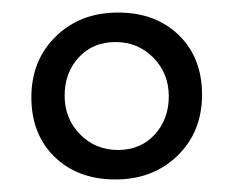

<svg xmlns="http://www.w3.org/2000/svg" viewBox="-20 -694 372 306"><path d="M164 -627Q128 -627 105.5 -602.5Q83 -578 83 -541.5Q83 -505 107.5 -480Q132 -455 168 -455Q204 -455 226.5 -479.5Q249 -504 249 -540.5Q249 -577 224.5 -602Q200 -627 164 -627ZM265 -638Q302 -602 302 -543Q302 -484 263 -446Q224 -408 164 -408Q104 -408 67 -444Q30 -480 30 -539Q30 -598 69 -636Q108 -674 168 -674Q228 -674 265 -638Z"/></svg>

Font: Hind Mysuru Light
Style: Regular
Weight: 300
Designer: Manushi Parikh, Hitesh Malaviya
Foundry: Indian Type Foundry
Version: Version 0.703;PS 1.0;hotconv 1.0.86;makeotf.lib2.5.63406